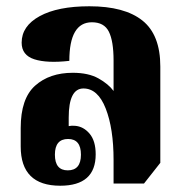

<svg xmlns="http://www.w3.org/2000/svg" viewBox="-20 -581 589 612"><path d="M285 -89Q285 -132 265.5 -155Q246 -178 219 -180Q208 -181 199 -179V-206Q199 -299 246 -299Q292 -299 317 -235Q342 -171 342 -71V4H439L491 -62V-369Q491 -470 434 -515.5Q377 -561 265 -561Q164 -561 106.5 -529.5Q49 -498 49 -445Q49 -405 89.5 -392Q130 -379 201 -387Q201 -510 273 -510Q312 -510 327 -480Q342 -450 342 -388V-291Q326 -313 294 -331Q262 -349 212 -349Q138 -349 92 -308Q46 -267 46 -173V-114Q46 11 172 11Q285 11 285 -89ZM196 -38Q155 -38 155 -88Q155 -138 197 -138Q238 -138 238 -88Q238 -38 196 -38Z"/></svg>

Font: Noto Serif Thai Condensed Extra
Style: Regular
Weight: 800
Width: 3
Designer: Monotype Design Team
Foundry: Monotype Imaging Inc.
Version: Version 1.901